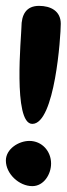

<svg xmlns="http://www.w3.org/2000/svg" viewBox="-20 -614 227 654"><path d="M53 -521C53 -495 23 -192 90 -192C167 -192 187 -491 187 -533C187 -577 152 -594 113 -594C69 -594 53 -564 53 -521ZM0 -67C0 -22 45 20 90 20C129 20 154 -20 154 -57C154 -99 123 -134 80 -134C44 -134 0 -107 0 -67Z"/></svg>

Font: Charger
Style: Overspray
Weight: 400
Designer: Jasper
Foundry: Cannot Into Space Fonts
Version: Version 0.980